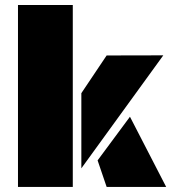

<svg xmlns="http://www.w3.org/2000/svg" viewBox="-20 -736 681 756"><path d="M266.6 0H50.8V-716.3H266.6ZM300.3 -73.2V-369.1L399.9 -517.6L623 -518.1ZM634.3 0H399.9L364.3 -104.5L491.7 -276.4Z"/></svg>

Font: Black Ops One
Style: Regular
Weight: 400
Designer: James Grieshaber
Foundry: James Grieshaber
Version: Version 1.002